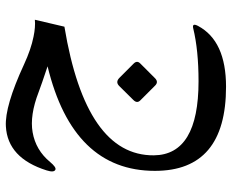

<svg xmlns="http://www.w3.org/2000/svg" viewBox="-86 -364 767 634"><g transform="rotate(-90 297.0 -47.5)"><path d="M49.3 81.1Q49.3 -189.9 394.5 -273.4Q333 -293.9 308.6 -303.2Q232.4 -332.5 176.8 -322.8Q117.7 -312.5 78.6 -265.1Q61 -244.1 53.2 -247.6Q43 -252 50.8 -276.4Q91.3 -405.3 196.3 -411.1Q262.7 -415 400.9 -351.1Q450.7 -328.1 492.2 -319.8Q524.9 -313 548.3 -315.4L525.4 -217.8Q98.6 -147 100.6 77.6Q102.1 225.1 345.2 225.1Q447.8 225.1 520 207.5Q538.6 203.1 527.8 223.6Q478.5 315.9 327.1 315.9Q49.3 315.9 49.3 81.1ZM356.5 -36.1 403.6 10.9Q414.6 22 404.1 32.5L354.8 81.8Q342.6 93.4 331 81.8L282.3 33.1Q270.7 22 283.9 9.3L329.4 -36.7Q342.6 -50 356.5 -36.1Z"/></g></svg>

Font: Gandom FD
Style: FD
Weight: 400
Foundry: DejaVu fonts team - Redesigned by Saber Rastikerdar - Based on Samim Font
Version: Version 0.6